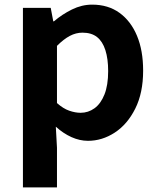

<svg xmlns="http://www.w3.org/2000/svg" viewBox="-20 -594 684 829"><path d="M79 215V-560H199L210 -502H213Q248 -532 290.5 -553Q333 -574 378 -574Q447 -574 496 -538.5Q545 -503 571.5 -439.5Q598 -376 598 -289Q598 -193 564 -125Q530 -57 475.5 -21.5Q421 14 360 14Q324 14 288.5 -2Q253 -18 221 -47L226 44V215ZM328 -107Q361 -107 388 -126.5Q415 -146 431 -186Q447 -226 447 -287Q447 -340 435 -377.5Q423 -415 399 -434Q375 -453 336 -453Q308 -453 281.5 -439Q255 -425 226 -396V-149Q253 -125 279 -116Q305 -107 328 -107Z"/></svg>

Font: Noto Sans KR Thin
Style: Bold
Weight: 700
Version: Version 2.004-H2;hotconv 1.0.118;makeotfexe 2.5.65603